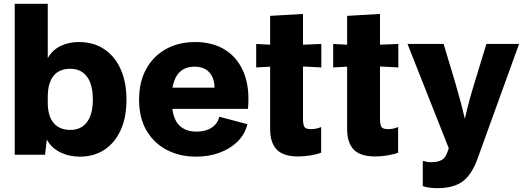

<svg xmlns="http://www.w3.org/2000/svg" viewBox="-20 -810 2749 1005"><path d="M57 0V-790H230V-506Q255 -549 297.5 -569.5Q340 -590 393 -590Q469 -590 525 -553Q581 -516 611.5 -448Q642 -380 642 -288Q642 -196 612 -129.5Q582 -63 527 -26.5Q472 10 398 10Q341 10 294 -13.5Q247 -37 225 -80L216 0ZM230 -273Q230 -203 260.5 -166.5Q291 -130 348 -130Q405 -130 435.5 -171Q466 -212 466 -289Q466 -367 435.5 -408.5Q405 -450 347 -450Q290 -450 260 -412.5Q230 -375 230 -303Z M1006 10Q921 10 853.5 -25Q786 -60 747 -126.5Q708 -193 708 -288Q708 -380 744.5 -447.5Q781 -515 847.5 -552.5Q914 -590 1002 -590Q1094 -590 1159.5 -548.5Q1225 -507 1256.5 -429Q1288 -351 1278 -240H882Q891 -176 924 -148.5Q957 -121 1009 -121Q1056 -121 1087.5 -141.5Q1119 -162 1128 -199L1275 -160Q1263 -109 1225.5 -71Q1188 -33 1131.5 -11.5Q1075 10 1006 10ZM999 -461Q902 -461 883 -351H1103Q1102 -404 1074.5 -432.5Q1047 -461 999 -461Z M1541 9Q1463 9 1428.5 -27Q1394 -63 1394 -135V-461L1321 -457V-580L1394 -576V-727L1566 -737V-576L1662 -580V-457L1566 -462V-190Q1566 -157 1573.5 -145.5Q1581 -134 1609 -134Q1624 -134 1638 -137.5Q1652 -141 1661 -145V-11Q1639 -2 1605 3.5Q1571 9 1541 9Z M1944 9Q1866 9 1831.5 -27Q1797 -63 1797 -135V-461L1724 -457V-580L1797 -576V-727L1969 -737V-576L2065 -580V-457L1969 -462V-190Q1969 -157 1976.5 -145.5Q1984 -134 2012 -134Q2027 -134 2041 -137.5Q2055 -141 2064 -145V-11Q2042 -2 2008 3.5Q1974 9 1944 9Z M2268 175Q2247 175 2226 172Q2205 169 2193 164V33H2201Q2212 39 2237 39Q2270 39 2291 28Q2312 17 2322 -14L2329 -34L2113 -580H2302L2363 -377Q2374 -338 2387 -291.5Q2400 -245 2413 -188Q2426 -244 2438 -288Q2450 -332 2464 -377L2526 -580H2697L2478 25Q2448 106 2400.5 140.5Q2353 175 2268 175Z"/></svg>

Font: BDO Grotesk ExtraBold
Style: Regular
Weight: 800
Designer: Deni Anggara
Foundry: Lokal Container
Version: Version 2.000